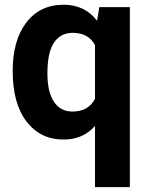

<svg xmlns="http://www.w3.org/2000/svg" viewBox="-20 -575 623 805"><path d="M33.2 -277.6Q33.2 -406 90.4 -480.6Q147.6 -555.2 247.4 -555.2Q335 -555.2 386.9 -488.2L396.5 -545.1H524.4V209.6H378.3V-46.9Q328 10.1 246.3 10.1Q149.1 10.1 91.2 -65.5Q33.2 -141.1 33.2 -277.6ZM178.8 -267Q178.8 -188.9 206.3 -148.1Q233.8 -107.3 283.6 -107.3Q350.6 -107.3 378.3 -160.7V-385.9Q351.1 -437.3 284.6 -437.3Q234.3 -437.3 206.5 -396.5Q178.8 -355.7 178.8 -267Z"/></svg>

Font: Vazir FD
Style: Bold
Weight: 700
Foundry: DejaVu fonts team - Redesigned by Saber Rastikerdar
Version: Version 21.10;October 20, 2019;FontCreator 12.0.0.2547 64-bi